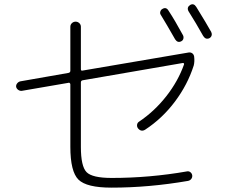

<svg xmlns="http://www.w3.org/2000/svg" viewBox="-20 -862 1040 889"><path d="M731.4 -820.3Q749 -831.1 759.8 -813.5Q790 -767.6 827.1 -699.2Q831.1 -691.4 829.1 -683.1Q827.1 -674.8 819.3 -670.9Q802.7 -662.1 791 -679.7Q751 -750 724.6 -793Q719.7 -799.8 722.2 -808.1Q724.6 -816.4 731.4 -820.3ZM860.4 -838.9Q877 -848.6 888.7 -830.1Q937.5 -751 958 -713.9Q961.9 -706.1 960 -698.2Q958 -690.4 950.2 -685.5Q932.6 -676.8 920.9 -695.3Q887.7 -754.9 852.5 -810.5Q843.8 -828.1 860.4 -838.9ZM81.1 -441.4Q72.3 -440.4 64.5 -445.8Q56.6 -451.2 54.7 -460Q53.7 -468.8 59.6 -476.1Q65.4 -483.4 74.2 -485.4L296.9 -524.4Q305.7 -526.4 305.7 -534.2V-738.3Q305.7 -748 313 -754.9Q320.3 -761.7 330.1 -761.7Q339.8 -761.7 347.2 -754.9Q354.5 -748 354.5 -738.3V-542Q354.5 -533.2 362.3 -535.2L854.5 -619.1Q863.3 -620.1 870.1 -615.2Q877 -610.4 878.9 -600.6Q881.8 -577.1 877 -558.6Q848.6 -469.7 790 -391.6Q731.4 -313.5 652.3 -261.7Q633.8 -250 619.1 -267.6Q613.3 -275.4 614.7 -284.7Q616.2 -293.9 624 -298.8Q695.3 -346.7 750 -416.5Q804.7 -486.3 832 -563.5Q833 -566.4 831.1 -568.8Q829.1 -571.3 826.2 -570.3L362.3 -490.2Q354.5 -488.3 354.5 -480.5V-181.6Q354.5 -91.8 380.9 -64.9Q407.2 -38.1 497.1 -38.1Q672.9 -38.1 845.7 -68.4Q854.5 -70.3 861.8 -64.5Q869.1 -58.6 870.1 -49.8Q871.1 -41 865.7 -33.7Q860.4 -26.4 850.6 -24.4Q669.9 6.8 496.1 6.8Q380.9 6.8 343.3 -30.3Q305.7 -67.4 305.7 -182.6V-471.7Q305.7 -474.6 302.7 -477.5Q299.8 -480.5 296.9 -478.5Z"/></svg>

Font: Rounded-X Mgen+ 2m light
Style: Regular
Weight: 200
Designer: [Source Han Sans]
Ryoko NISHIZUKA  (kana & ideographs); Paul D. Hunt (Latin, Greek & Cyrillic); Wenlong ZHANG  (bopomofo
Version: Version 1.059.20150602